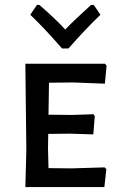

<svg xmlns="http://www.w3.org/2000/svg" viewBox="-20 -760 484 780"><path d="M232 -563Q160 -646 103 -700L130 -740H140Q209 -680 245 -640Q280 -677 350 -740H361L388 -700Q331 -646 258 -563ZM270 -76 405 -80 412 -73 404 0H83L87 -150L83 -501H407L413 -493L406 -420L279 -425L179 -424L177 -294L273 -293L360 -296L365 -288L359 -214L265 -217L176 -216L175 -159L177 -77Z"/></svg>

Font: Alegreya Sans SC Medium
Style: Regular
Weight: 500
Designer: Juan Pablo del Peral
Foundry: Huerta Tipografica
Version: Version 2.001;PS 002.001;hotconv 1.0.88;makeotf.lib2.5.64775